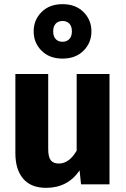

<svg xmlns="http://www.w3.org/2000/svg" viewBox="-20 -887 608 924"><path d="M507 0H370L363 -67Q306 17 202 17Q129 17 91.5 -27Q54 -71 54 -150V-531H212V-170Q212 -131 224.5 -115.5Q237 -100 263 -100Q313 -100 349 -162V-531H507ZM420 -736Q420 -681 382 -643Q344 -605 281 -605Q218 -605 180 -643Q142 -681 142 -736Q142 -791 180 -829Q218 -867 281 -867Q344 -867 382 -829Q420 -791 420 -736ZM236 -736Q236 -712 248 -699Q260 -686 281 -686Q301 -686 313.5 -699Q326 -712 326 -736Q326 -760 314 -773Q302 -786 281 -786Q260 -786 248 -773Q236 -760 236 -736Z"/></svg>

Font: FiraGOUPP
Style: Bold
Weight: 700
Designer: bBox Type
Foundry: bBox Type GmbH
Version: Version 1.001